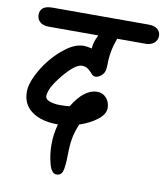

<svg xmlns="http://www.w3.org/2000/svg" viewBox="-97 -741 918 1069"><g transform="rotate(10 362.0 -206.5)"><path d="M112 -662H656Q690 -662 707 -647Q724 -632 724 -609.5Q724 -587 706.5 -570.5Q689 -554 656 -554H497Q469 -479 469 -405Q469 -386 465.5 -369Q462 -352 445.5 -338.5Q429 -325 415 -325Q401 -325 391.5 -336.5Q382 -348 367.5 -360Q353 -372 331 -372Q293 -372 228.5 -294.5Q164 -217 164 -171Q164 -153 189.5 -144Q215 -135 248 -135Q281 -135 302 -138Q366 -244 440 -244Q471 -244 491.5 -221Q512 -198 512 -164Q512 -130 472 -98.5Q432 -67 372 -47Q353 -2 346 37Q339 76 338.5 135Q338 194 330 221.5Q322 249 294.5 249Q267 249 253 197Q239 145 239 88.5Q239 32 255 -27H253Q161 -27 107 -66Q53 -105 53 -176Q53 -228 95.5 -301Q138 -374 202 -428.5Q266 -483 320 -483Q341 -483 367 -476Q370 -518 391 -554H112Q78 -554 60.5 -569.5Q43 -585 43 -610Q43 -662 112 -662Z"/></g></svg>

Font: Kalam
Style: Bold
Weight: 700
Version: Version 2.001;PS 1.0;hotconv 1.0.79;makeotf.lib2.5.61930; tt